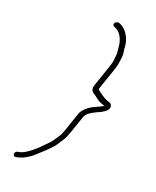

<svg xmlns="http://www.w3.org/2000/svg" viewBox="-202 -714 730 899"><g transform="rotate(30 162.5 -264.5)"><path d="M139.8 -645.5C141 -649.2 144.5 -652.7 150.2 -656.1C155.8 -659.6 167.2 -657.2 184.3 -649C215.4 -630.1 234.4 -600.7 241.4 -561C247.5 -546.2 250.7 -532.8 250.9 -520.9C251.1 -509 251.4 -499.2 251.9 -491.5C252.3 -483.8 251.2 -471.7 248.6 -455L231.7 -348C231.2 -345.3 231.1 -342.7 231.4 -340C231.9 -339.3 234.4 -338 238.8 -336C243.1 -334 248.7 -331.3 255.5 -327.8C262.2 -324.4 269.7 -321.2 278 -318.3C286.2 -315.4 294.6 -313.7 303.1 -313C311.7 -312.3 317.6 -307.7 320.9 -299C324.8 -286 316.2 -271.3 294.9 -255C267.2 -236.4 250.1 -222.6 243.7 -213.5C237.4 -204.5 233.8 -197.7 233.1 -193L218.1 -98C215.3 -80.4 211.5 -65.9 206.7 -54.5L195.1 -26.9C190 -14.9 185.1 -5.6 180.4 1C176.1 7 172.2 12.7 168.7 18C161.7 28.7 154 39 145.8 49C137.5 59 130.8 67.7 125.5 75.2C120.2 82.6 111.5 91.5 99.5 101.9C87.4 112.3 72.7 121 55.3 128C46.1 131.3 40.7 128.7 39 120C37.4 111.3 41.2 105.3 50.4 102C76.8 94.8 108.9 62.4 146.7 5C150.3 -0.3 154.1 -5.8 158.2 -11.5C162.2 -17.2 166.5 -25.4 171 -36C175.5 -46.7 179.3 -55.2 182.3 -61.7C185.3 -68.2 188.3 -80.3 191.1 -98L206.7 -197C207.9 -204.4 212.9 -214.3 221.7 -226.7C230.5 -239.2 243.5 -251 260.8 -262.3C278 -273.7 288.8 -281.9 293 -287H292C273.6 -288.7 258.7 -292.8 247.4 -299.3C236.1 -305.8 227.3 -310 221 -312C207.2 -317.9 201.8 -329.9 204.7 -348L221.6 -455C224.5 -473 225.4 -487.3 224.4 -498C223.4 -508.7 222.8 -516.5 222.6 -521.5C222.4 -526.5 221.5 -531.2 219.9 -535.5C218.2 -539.8 216.2 -546.9 213.9 -556.6C211.6 -566.4 208.7 -574.8 205.2 -582C192.1 -609.1 174.9 -624.8 153.6 -629.1C146.8 -630.4 142.5 -632.6 140.7 -635.5C138.8 -638.5 138.5 -641.8 139.8 -645.5Z"/></g></svg>

Font: Proton
Style: BdCndIt
Weight: 500
Version: Version 1.017